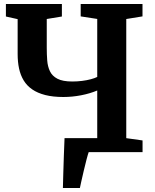

<svg xmlns="http://www.w3.org/2000/svg" viewBox="-20 -763 777 963"><path d="M295.5 180Q296.3 149.8 297.4 108.1Q298.5 66.3 300.2 19.9Q302 -26.5 303.7 -70.1H480.7L425.6 -2.3Q420.9 10.6 414.1 36.6Q407.4 62.6 400.4 92.2Q393.4 121.7 388 146.1Q382.5 170.4 380.7 180ZM467.7 -309.1Q431.6 -293.8 386.8 -285.1Q342.1 -276.5 297.9 -276.5Q245.5 -276.5 206.8 -286.4Q168.1 -296.3 141.5 -314.7Q114.8 -333.1 98.8 -359.5Q82.8 -386 75.6 -419.3Q68.5 -452.6 68.5 -491.7V-667L9.6 -680.2V-743H290.4V-680.2L214.5 -667.7V-524.1Q214.5 -490.6 216.8 -460.2Q219 -429.8 230.4 -405.8Q241.7 -381.8 268.2 -368Q294.6 -354.2 342.5 -354.2Q367.9 -354.2 392 -357.3Q416.1 -360.3 435.9 -365.7Q455.8 -371.1 467.7 -377.1V-668L384.7 -680.8V-743H694.7V-680.8L613.3 -667.6V-70.1L695 -58.6V0H360.7V-59.6L467.7 -70.1Z"/></svg>

Font: Merriweather 7pt Light
Style: Regular
Weight: 300
Designer: Eben Sorkin
Foundry: Eben Sorkin
Version: Version 2.200;gftools[0.9.31]